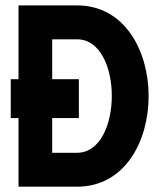

<svg xmlns="http://www.w3.org/2000/svg" viewBox="-20 -704 626 724"><path d="M270.5 -683.6H49.8V-405.3H20.5V-258.8H49.8V0H270.5C630.9 0 629.9 -683.6 270.5 -683.6ZM176.8 -127.9V-258.8H277.3V-405.3H176.8V-555.7H270.5C445.3 -556.6 445.3 -127.9 270.5 -127.9Z"/></svg>

Font: Saman Dere
Style: Regular
Weight: 400
Designer: Tuna Ça_lar Gümü_
Foundry: Tuna Ça_lar Gümü_
Version: Version 1.001;hotconv 1.0.109;makeotfexe 2.5.65596